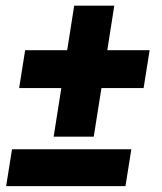

<svg xmlns="http://www.w3.org/2000/svg" viewBox="-20 -651 567 671"><path d="M355 -475.6H502.9L481.9 -343.3H334.5L307.6 -173.3H167.5L194.3 -343.3H46.9L67.9 -475.6H214.8L239.3 -631.3H379.4ZM418.5 -0.5H1.5L22 -129.4H439Z"/></svg>

Font: TypoPRO Roboto
Style: Italic
Weight: 900
Italic angle: -12°
Designer: Google
Version: Version 2.136; 2016